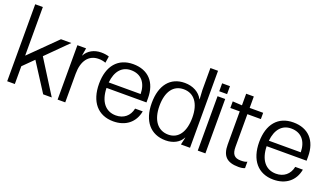

<svg xmlns="http://www.w3.org/2000/svg" viewBox="-68 -1224 2972 1725"><g transform="rotate(20 1418.0 -361.5)"><path d="M37 -736V0H110V-170L209 -268L381 0H463L261 -321L461 -520H362L112 -273H110V-736Z M592 0V-273C592 -397 647 -470 742 -470C764 -470 789 -466 809 -458L819 -521C800 -528 772 -532 744 -532C676 -532 620 -501 592 -448H590L602 -520H519V0Z M1274 -162H1201C1186 -88 1132 -45 1058 -45C959 -45 899 -120 896 -249H1278V-289C1278 -442 1193 -532 1050 -532C905 -532 820 -432 820 -262C820 -90 907 13 1054 13C1172 13 1254 -52 1274 -162ZM898 -302C909 -412 964 -474 1050 -474C1145 -474 1201 -411 1203 -302Z M1555 13C1627 13 1686 -19 1712 -71H1714L1698 0H1785V-736H1712V-525L1717 -439H1715C1685 -497 1621 -532 1543 -532C1405 -532 1324 -431 1324 -261C1324 -89 1410 13 1555 13ZM1398 -261C1398 -396 1455 -475 1553 -475C1653 -475 1712 -396 1712 -261C1712 -125 1656 -44 1560 -44C1459 -44 1398 -125 1398 -261Z M1932 -520H1859V0H1932ZM1858 -567H1933V-643H1858Z M2093 -144C2093 -34 2141 13 2252 13C2277 13 2295 10 2312 3V-59C2298 -51 2280 -48 2252 -48C2191 -48 2166 -77 2166 -148V-460H2295V-520H2166V-629H2093V-518L2003 -523V-460H2093Z M2805 -162H2732C2717 -88 2663 -45 2589 -45C2490 -45 2430 -120 2427 -249H2809V-289C2809 -442 2724 -532 2581 -532C2436 -532 2351 -432 2351 -262C2351 -90 2438 13 2585 13C2703 13 2785 -52 2805 -162ZM2429 -302C2440 -412 2495 -474 2581 -474C2676 -474 2732 -411 2734 -302Z"/></g></svg>

Font: Non Bureau Light
Style: Regular
Weight: 300
Designer: Jona Saucedo
Foundry: Non Foundry
Version: Version 1.000;FEAKit 1.0